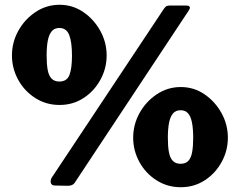

<svg xmlns="http://www.w3.org/2000/svg" viewBox="-20 -773 1003 803"><path d="M736 10Q680 10 634.5 -19Q589 -48 563 -95.5Q537 -143 537 -197Q537 -252 563.5 -300Q590 -348 635.5 -378.5Q681 -409 736 -409Q791 -409 835.5 -378.5Q880 -348 906.5 -300Q933 -252 933 -197Q933 -143 907 -95.5Q881 -48 836.5 -19Q792 10 736 10ZM229 -334Q173 -334 127.5 -363Q82 -392 56 -439.5Q30 -487 30 -541Q30 -596 56.5 -644Q83 -692 128.5 -722.5Q174 -753 229 -753Q284 -753 328.5 -722.5Q373 -692 399.5 -644Q426 -596 426 -541Q426 -487 400 -439.5Q374 -392 329.5 -363Q285 -334 229 -334ZM228 -432Q260 -432 270.5 -459.5Q281 -487 281 -540Q281 -597 269.5 -626.5Q258 -656 228 -656Q208 -656 196.5 -642.5Q185 -629 180 -603.5Q175 -578 175 -540Q175 -505 179.5 -480.5Q184 -456 196 -444Q208 -432 228 -432ZM735 -88Q756 -88 767.5 -100Q779 -112 783.5 -136.5Q788 -161 788 -196Q788 -234 783 -260Q778 -286 766.5 -299Q755 -312 735 -312Q715 -312 703.5 -298.5Q692 -285 687 -259.5Q682 -234 682 -196Q682 -161 686.5 -136.5Q691 -112 703 -100Q715 -88 735 -88ZM292 -8Q284 4 263 4L211 3Q195 3 192.5 -8.5Q190 -20 197 -31L666 -737Q673 -747 679.5 -748.5Q686 -750 694 -750H760Q768 -750 772.5 -745.5Q777 -741 770 -730Z"/></svg>

Font: Libre Franklin Black
Style: Regular
Weight: 900
Designer: Pablo Impallari, Rodrigo Fuenzalida, Nhung Nguyen
Foundry: Impallari Type
Version: Version 3.000